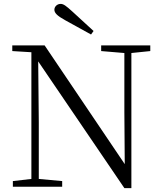

<svg xmlns="http://www.w3.org/2000/svg" viewBox="-20 -958 832 985"><path d="M460 -799C423 -833 385 -868 351 -899C319 -928 306 -938 291 -938C273 -938 259 -924 259 -908C259 -892 273 -877 313 -855C356 -831 401 -806 447 -781ZM618 7H654V-686L751 -696V-725H499V-696L618 -686V-383L620 -116L209 -725H43V-696L141 -690V-40L46 -29V0H299V-29L179 -40V-332L176 -643Z"/></svg>

Font: Noto Serif KR Light
Style: Regular
Weight: 300
Designer: Ryoko NISHIZUKA 西塚涼子 (kana & ideographs); Frank Grießhammer (Latin, Greek & Cyrillic); Wenlong ZHANG 张文龙 (bopomofo); San
Foundry: Adobe
Version: Version 2.001;hotconv 1.1.0;makeotfexe 2.6.0